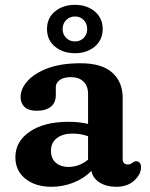

<svg xmlns="http://www.w3.org/2000/svg" viewBox="-20 -740 604 774"><path d="M42 -106Q42 -170 100.2 -209.5Q158.5 -249 256.5 -249Q299.5 -249 335 -240.5V-361Q335 -393.5 316.5 -411.2Q298 -429 265.5 -429Q237 -429 221 -417.5Q205 -406 205 -389V-356Q205 -326 184.8 -309.8Q164.5 -293.5 127.5 -293.5Q95.5 -293.5 79.2 -308.5Q63 -323.5 63 -349Q63 -382 90.8 -413.2Q118.5 -444.5 172.2 -464.8Q226 -485 305 -485Q390.5 -485 432.5 -447.2Q474.5 -409.5 474.5 -346V-99.5Q474.5 -77 495.5 -77Q502 -77 506.2 -79Q510.5 -81 514 -83.5Q517 -86 520 -88Q523 -90 527.5 -90Q548.5 -90 548.5 -65.5Q548.5 -37.5 521.2 -12.2Q494 13 448.5 13Q409.5 13 382 -4Q354.5 -21 348.5 -51Q318.5 -20.5 276 -3.8Q233.5 13 188 13Q122.5 13 82.2 -19.5Q42 -52 42 -106ZM185.5 -132.5Q185.5 -100.5 205.2 -83.8Q225 -67 255 -67Q299.5 -67 335 -96.5V-191Q320.5 -196 305 -198.8Q289.5 -201.5 272 -201.5Q232.5 -201.5 209 -183Q185.5 -164.5 185.5 -132.5ZM282 -525.5Q234.5 -525.5 202 -551.8Q169.5 -578 169.5 -623Q169.5 -668 202 -694.2Q234.5 -720.5 282 -720.5Q330 -720.5 362 -693.8Q394 -667 394 -623Q394 -579 362 -552.2Q330 -525.5 282 -525.5ZM282.5 -673.5Q261 -673.5 246.8 -659.2Q232.5 -645 232.5 -623Q232.5 -601.5 246.8 -587.2Q261 -573 282.5 -573Q304 -573 317.8 -587.5Q331.5 -602 331.5 -623Q331.5 -644.5 317.8 -659Q304 -673.5 282.5 -673.5Z"/></svg>

Font: Fraunces 9pt S100 SemiBold
Style: Regular
Weight: 600
Version: Version 1.000; ttfautohint (v1.8.3)